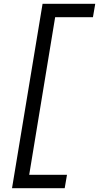

<svg xmlns="http://www.w3.org/2000/svg" viewBox="-20 -843 540 1006"><path d="M43 143 203 -823H479L467 -753H269L133 73H331L319 143Z"/></svg>

Font: Iosevka
Style: Italic
Weight: 400
Italic angle: -9°
Monospace: yes
Designer: Belleve Invis
Foundry: Belleve Invis
Version: Version 32.5.0; ttfautohint (v1.8.4)